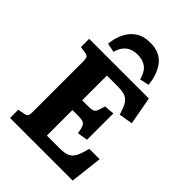

<svg xmlns="http://www.w3.org/2000/svg" viewBox="-268 -1078 1201 1201"><g transform="rotate(45 332.5 -477.0)"><path d="M49 0V-73L92 -81Q111 -84 117 -93.5Q123 -103 123 -132V-573Q123 -599 116.5 -608.5Q110 -618 90 -621L49 -627V-700H577L611 -515L520 -500Q506 -546 491.5 -571Q477 -596 453 -606Q429 -616 387 -616H290V-397H347Q371 -397 383.5 -402Q396 -407 403 -423Q410 -439 418 -471L486 -477V-244L417 -233Q412 -266 405.5 -282.5Q399 -299 385.5 -305Q372 -311 346 -311H290V-85H405Q448 -85 472 -96.5Q496 -108 510 -136Q524 -164 536 -214H628L603 0ZM336 -954Q422 -954 464.5 -899.5Q507 -845 515 -759L454 -746Q440 -799 410.5 -822Q381 -845 334 -845Q239 -845 214 -750L154 -762Q159 -816 180.5 -859.5Q202 -903 240.5 -928.5Q279 -954 336 -954Z"/></g></svg>

Font: Literata 12pt
Style: Bold
Weight: 700
Designer: Latin by Veronika Burian and Jose Scaglione. Greek by Irene Vlachou. Cyrillic by Vera Evstafieva.
Foundry: TypeTogether
Version: Version 3.002